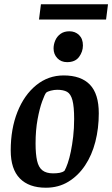

<svg xmlns="http://www.w3.org/2000/svg" viewBox="-20 -865 524 896"><path d="M194 11Q115 11 72.5 -32.5Q30 -76 30 -163Q30 -264 61.5 -343Q93 -422 149 -467.5Q205 -513 277 -513Q358 -513 399.5 -470Q441 -427 441 -336Q441 -266 425 -203.5Q409 -141 377 -93Q345 -45 299 -17Q253 11 194 11ZM228 -56Q245 -56 258.5 -58.5Q272 -61 281 -68Q288 -80 296 -103Q304 -126 310.5 -157.5Q317 -189 321.5 -227.5Q326 -266 326 -310Q326 -368 318 -397.5Q310 -427 293 -436.5Q276 -446 247 -446Q233 -446 217 -442Q201 -438 195 -432Q189 -425 177 -392.5Q165 -360 155.5 -309Q146 -258 146 -195Q146 -146 153 -115Q160 -84 178 -70Q196 -56 228 -56ZM293 -575Q265 -575 247.5 -593.5Q230 -612 230 -639Q230 -658 238 -676.5Q246 -695 262.5 -707Q279 -719 304 -719Q331 -719 349 -701.5Q367 -684 367 -653Q367 -624 349 -599.5Q331 -575 293 -575ZM162 -774 171 -845H484L475 -774Z"/></svg>

Font: Faustina SemiBold
Style: Italic
Weight: 600
Italic angle: -8°
Designer: Alfonso Garcia
Foundry: http://www.omnibus-type.com
Version: Version 1.200